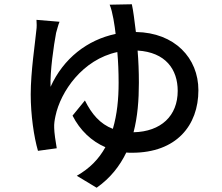

<svg xmlns="http://www.w3.org/2000/svg" viewBox="-20 -816 1040 900"><path d="M598 -796 494 -794C508 -762 518 -693 522 -657C389 -629 277 -542 217 -409C214 -480 232 -604 243 -662C248 -678 252 -697 259 -714L151 -723C152 -708 153 -690 150 -671C145 -616 124 -482 124 -373C124 -277 139 -174 158 -109L246 -121C241 -148 234 -197 234 -216C233 -236 236 -253 240 -272C264 -387 367 -537 530 -572C534 -527 536 -479 536 -428C536 -352 529 -280 509 -212C449 -235 410 -281 378 -345L320 -274C355 -205 409 -154 474 -126C443 -70 401 -27 340 8L433 64C497 19 541 -37 572 -101C581 -100 590 -100 599 -100C807 -100 910 -228 910 -393C910 -544 799 -663 617 -666C610 -722 605 -765 598 -796ZM606 -196C625 -269 631 -347 631 -428C631 -481 629 -531 625 -579C756 -571 813 -491 813 -390C813 -273 735 -199 606 -196Z"/></svg>

Font: Spoqa Han Sans Neo Medium
Style: Regular
Weight: 500
Designer: [Spoqa Han Sans Neo] Dong-huui Kim ___ Younghwa Kang ___ Yujin Lee ___ [Noto Sans] Ryoko NISHIZUKA ____ (kana & ideograp
Foundry: Spoqa (http://www.spoqa-han-sans.com)
Version: Version 1.100;hotconv 1.0.109;makeotfexe 2.5.65596